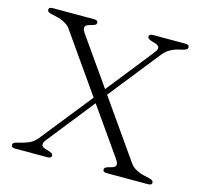

<svg xmlns="http://www.w3.org/2000/svg" viewBox="-99 -774 919 880"><g transform="rotate(15 361.0 -333.5)"><path d="M694.3 -12.7Q694.3 -4.4 688.5 -2.2Q682.6 0 676.3 0H480.5Q474.1 0 468.3 -2.2Q462.4 -4.4 462.4 -12.7Q462.4 -19.5 468.3 -22.9Q474.1 -26.4 482.2 -28.6Q490.2 -30.8 498.3 -33Q506.3 -35.2 511 -39.8Q515.6 -44.4 514.6 -52.7Q513.7 -61 503.9 -75.2L348.6 -296.4L173.3 -75.2Q163.1 -62 162.4 -54.2Q161.6 -46.4 166.5 -41.7Q171.4 -37.1 179.9 -34.4Q188.5 -31.7 197 -29.3Q205.6 -26.9 211.7 -23.2Q217.8 -19.5 217.8 -12.7Q217.8 -4.4 211.4 -2.2Q205.1 0 198.7 0H45.9Q39.6 0 33.7 -2.2Q27.8 -4.4 27.8 -12.7Q27.8 -22.9 39.3 -26.4Q50.8 -29.8 67.6 -33.9Q84.5 -38.1 103.8 -46.6Q123 -55.2 139.2 -75.2L333 -318.8L142.1 -591.3Q132.8 -605 120.6 -613Q108.4 -621.1 95.7 -626Q83 -630.9 70.8 -633.3Q58.6 -635.7 49.1 -638.2Q39.6 -640.6 33.7 -643.8Q27.8 -647 27.8 -653.8Q27.8 -662.1 33.7 -664.3Q39.6 -666.5 45.9 -666.5H241.7Q248 -666.5 254.2 -664.3Q260.3 -662.1 260.3 -653.8Q260.3 -647 254.4 -643.8Q248.5 -640.6 240.5 -638.4Q232.4 -636.2 224.4 -633.8Q216.3 -631.3 211.7 -626.7Q207 -622.1 207.8 -613.8Q208.5 -605.5 218.3 -591.3L373.5 -370.1L548.8 -591.3Q559.1 -604.5 559.8 -612.3Q560.5 -620.1 555.4 -624.8Q550.3 -629.4 541.5 -632.1Q532.7 -634.8 524.4 -637.2Q516.1 -639.6 509.8 -643.3Q503.4 -647 503.4 -653.8Q503.4 -662.1 509.8 -664.3Q516.1 -666.5 522.5 -666.5H675.3Q681.6 -666.5 687.5 -664.3Q693.4 -662.1 693.4 -653.8Q693.4 -647 688 -643.6Q682.6 -640.1 674.1 -637.7Q665.5 -635.3 654.1 -632.8Q642.6 -630.4 630.1 -625.5Q617.7 -620.6 605.5 -612.5Q593.3 -604.5 582.5 -591.3L389.2 -347.7L580.1 -75.2Q589.4 -61.5 601.6 -53.5Q613.8 -45.4 626.5 -40.5Q639.2 -35.6 651.4 -33.2Q663.6 -30.8 673.1 -28.3Q682.6 -25.9 688.5 -22.5Q694.3 -19 694.3 -12.7Z"/></g></svg>

Font: Atsinvsda
Style: Regular
Weight: 400
Designer: Al Webster
Foundry: Al Webster and Michael Everson
Version: Version 2.000